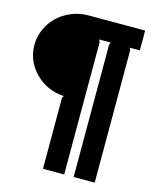

<svg xmlns="http://www.w3.org/2000/svg" viewBox="-141 -909 991 1190"><g transform="rotate(15 355.0 -314.5)"><path d="M640.1 -810.1V-683.1H575.2L582 -668.9V181.2H446.8V-668.9L454.1 -683.1H378.9L386.2 -668.9V181.2H250V-274.9L257.8 -287.1Q147.9 -294.4 74 -369.4Q0 -444.3 0 -547.9Q0 -601.1 22 -649.4Q43.9 -697.8 80.8 -732.9Q117.7 -768.1 168.5 -789.1Q219.2 -810.1 274.9 -810.1Z"/></g></svg>

Font: Sinkin Sans 600 SemiBold
Style: Regular
Weight: 600
Designer: Keith Bates
Foundry: K-Type
Version: Sinkin Sans (version 1.0)  by Keith Bates   •   © 2014   www